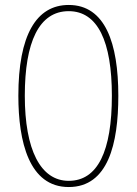

<svg xmlns="http://www.w3.org/2000/svg" viewBox="-20 -744 551 774"><path d="M457 -358C457 -570 404 -724 257 -724C126 -724 54 -602 54 -358C54 -173 97 10 257 10C416 10 457 -165 457 -358ZM80 -358C80 -574 137 -699 257 -699C374 -699 431 -577 431 -358C431 -135 374 -15 257 -15C143 -15 80 -141 80 -358Z"/></svg>

Font: Noto Sans Malayalam ExtraCondensed Thin
Style: Regular
Weight: 100
Width: 2
Designer: Jelle Bosma - Monotype Design Team
Foundry: Monotype Imaging Inc.
Version: Version 2.104